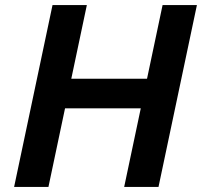

<svg xmlns="http://www.w3.org/2000/svg" viewBox="-20 -735 794 755"><path d="M468.3 0 619.3 -715H754.3L603.3 0ZM35.5 0 186.5 -715H321.5L170.5 0ZM225.7 -309.1 250.3 -425.5H567.1L542.5 -309.1Z"/></svg>

Font: Wix Madefor Text
Style: Italic
Weight: 400
Italic angle: -12°
Designer: Dalton Maag Ltd
Foundry: Dalton Maag Ltd
Version: Version 3.100